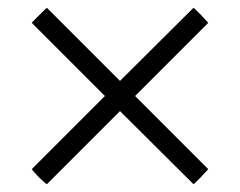

<svg xmlns="http://www.w3.org/2000/svg" viewBox="-20 -487 621 496"><path d="M62 -428Q69 -436 81.5 -448Q94 -460 101 -467L290 -278L480 -467Q489 -459 500 -447.5Q511 -436 518 -428L329 -239L518 -50Q511 -42 499.5 -30Q488 -18 480 -11L290 -200L101 -11Q80 -27 62 -50L251 -239Z"/></svg>

Font: Tiro Devanagari Hindi
Style: Regular
Weight: 400
Designer: Devanagari: John Hudson & Fiona Ross. Latin: John Hudson.
Foundry: Tiro Typeworks Ltd.
Version: Version 1.52